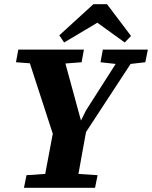

<svg xmlns="http://www.w3.org/2000/svg" viewBox="-20 -893 723 913"><path d="M458 -597 469 -657H683L671 -597L601 -589L389 -265Q380 -216 371 -166Q362 -116 353 -66L444 -60L432 0H94L106 -60L195 -66L231 -257L122 -592L56 -597L67 -657H379L368 -597L291 -591L365 -320L389 -368L530 -589ZM489 -873 603 -722 573 -691 443 -785 285 -691 262 -725 424 -873Z"/></svg>

Font: Source Serif 4 SmText
Style: Bold Italic
Weight: 700
Italic angle: -12°
Designer: Frank Grießhammer
Foundry: Adobe
Version: Version 4.005;hotconv 1.1.0;makeotfexe 2.6.0